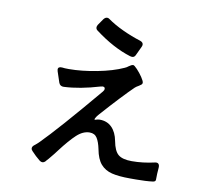

<svg xmlns="http://www.w3.org/2000/svg" viewBox="-89 -926 1178 1054"><g transform="rotate(10 500.0 -398.5)"><path d="M642 -710Q642 -704 639 -698L616 -649Q610 -634 596 -634Q593 -634 585 -636Q488 -666 387 -742Q376 -749 376 -760Q376 -767 381 -775L406 -811Q415 -822 425 -822Q432 -822 437 -818Q475 -791 524.5 -768Q574 -745 625 -729Q642 -723 642 -710ZM846 -60Q843 -27 843 5V7Q843 18 828 20Q790 25 734 25H701Q638 25 599.5 15.5Q561 6 537 -21.5Q513 -49 503 -103Q495 -142 481.5 -163.5Q468 -185 440 -185Q403 -185 368 -152.5Q333 -120 286 -58Q274 -41 243 -4Q233 8 232 8L230 11Q221 21 211 21Q204 21 196 15Q171 -5 148 -30Q141 -37 141 -45Q141 -55 153 -64Q167 -75 175 -83Q268 -176 472 -419Q479 -427 479 -435Q479 -446 466 -446Q463 -446 455 -444Q345 -411 256 -407Q235 -406 228 -425Q215 -463 208 -485Q206 -493 206 -495Q206 -512 229 -510Q241 -508 266 -508Q337 -508 422.5 -524.5Q508 -541 567 -568Q579 -573 587 -580Q602 -591 611 -591Q617 -591 634 -573Q651 -555 665 -534Q679 -513 679 -504Q679 -498 674.5 -494Q670 -490 662 -485Q646 -476 640 -470Q579 -411 473 -292Q461 -279 455.5 -268Q450 -257 457 -259Q472 -264 482 -264Q523 -264 549.5 -237.5Q576 -211 585 -163Q595 -109 618.5 -89.5Q642 -70 694 -70Q756 -70 821 -85Q834 -88 840.5 -81.5Q847 -75 846 -60Z"/></g></svg>

Font: Shippori Gothic B2 Bold
Style: Regular
Weight: 700
Designer: FONTDASU
Foundry: FONTDASU / Google Inc. / but / Adobe
Version: Version 1.130